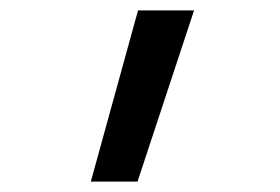

<svg xmlns="http://www.w3.org/2000/svg" viewBox="-20 -166 540 370"><path d="M155 184 246 -146H354L245 184Z"/></svg>

Font: Iosevka Custom Medium
Style: Regular
Weight: 500
Monospace: yes
Designer: Belleve Invis
Foundry: Belleve Invis
Version: Version 32.5.0; ttfautohint (v1.8.4)